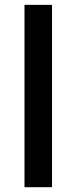

<svg xmlns="http://www.w3.org/2000/svg" viewBox="-20 -780 319 800"><path d="M196.8 0H82V-759.8H196.8Z"/></svg>

Font: f2_58959          
Style: Regular
Weight: 600
Foundry: Ascender Corporation
Version: Version 1.10